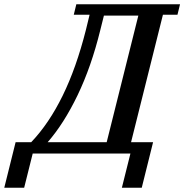

<svg xmlns="http://www.w3.org/2000/svg" viewBox="-109 -718 862 898"><path d="M-36 -53H37Q120 -140 184 -270.5Q248 -401 293 -579L310 -649H236L248 -698H733L721 -649H653L504 -53H607L554 160H461L501 0H44L4 160H-89ZM390 -53 538 -645H377L360 -577Q318 -406 254 -273Q190 -140 114 -53Z"/></svg>

Font: IBM Plex Serif Medium
Style: Italic
Weight: 500
Italic angle: -14°
Designer: Mike Abbink, Paul van der Laan, Pieter van Rosmalen
Foundry: Bold Monday
Version: Version 2.5